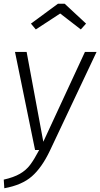

<svg xmlns="http://www.w3.org/2000/svg" viewBox="-28 -800 535 1024"><path d="M238 4Q195 94 142 140.5Q89 187 -5 204L-8 158Q45 146 78 127Q111 108 132.5 79.5Q154 51 181 0H159L52 -523H114L203 -44L425 -523H487ZM137 -674 281 -780H317L431 -674L403 -643L293 -728L163 -643Z"/></svg>

Font: FiraGO Light
Style: Italic
Weight: 300
Italic angle: -8°
Designer: bBox Type GmbH
Foundry: bBox Type GmbH
Version: Version 1.001